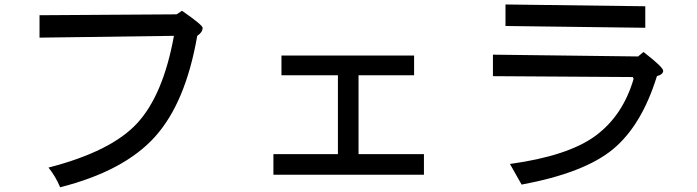

<svg xmlns="http://www.w3.org/2000/svg" viewBox="-20 -750 3040 837"><path d="M839.8 -593.8Q789.1 -300.8 654.3 -152.3Q519.5 -3.9 242.2 66.4Q222.7 19.5 191.4 -19.5Q464.8 -89.8 578.1 -212.9Q691.4 -335.9 738.3 -593.8L152.3 -585.9V-683.6L750 -687.5L773.4 -703.1Q863.3 -640.6 863.3 -628.9Q863.3 -609.4 839.8 -593.8Z M1828.1 11.7H1171.9V-78.1H1453.1V-421.9H1207V-507.8H1785.2V-421.9H1543V-78.1H1828.1Z M2793 -628.9 2183.6 -636.7V-730.5L2793 -722.7ZM2843.8 -418Q2777.3 -203.1 2652.3 -99.6Q2527.3 3.9 2253.9 54.7L2203.1 -35.2Q2457 -70.3 2576.2 -158.2Q2695.3 -246.1 2742.2 -406.2L2738.3 -414.1L2128.9 -418V-511.7L2761.7 -503.9L2785.2 -523.4Q2871.1 -457 2871.1 -441.4Q2871.1 -425.8 2843.8 -418Z"/></svg>

Font: Droid Sans Fallback
Style: Regular
Weight: 400
Designer: Steve Matteson
Foundry: Ascender Corporation
Version: 3.00 (Khmer version)